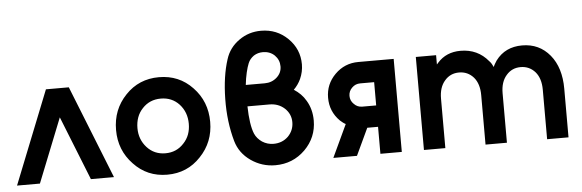

<svg xmlns="http://www.w3.org/2000/svg" viewBox="-47 -864 3117 1028"><g transform="rotate(-5 1511.0 -350.0)"><path d="M8 0 207 -500H330L529 0H405L268 -344L131 0Z M815 -512Q707 -512 635 -436Q562 -360 562 -250Q562 -141 635 -65Q707 12 815 12Q923 12 995 -65Q1068 -141 1068 -250Q1068 -360 995 -436Q923 -512 815 -512ZM815 -397Q875 -397 914 -355Q953 -312 953 -250Q953 -219 943.5 -193Q934 -167 914 -146Q875 -103 815 -103Q755 -103 716 -146Q677 -189 677 -250Q677 -281 686.5 -307.5Q696 -334 716 -355Q755 -397 815 -397Z M1381 -712Q1315 -712 1263 -675Q1209 -637 1190 -576Q1161 -487 1159 -365Q1158 -303 1165 -246Q1172 -189 1187 -136Q1206 -70 1265 -29Q1324 12 1396 12Q1490 12 1556 -53Q1621 -118 1621 -209Q1621 -269 1593 -316Q1581 -337 1565 -353Q1549 -369 1529 -382Q1541 -394 1550.5 -407.5Q1560 -421 1567 -436Q1584 -474 1584 -514Q1584 -596 1525 -654Q1466 -712 1381 -712ZM1381 -597Q1419 -597 1444 -573Q1469 -548 1469 -513Q1469 -478 1442 -454Q1415 -430 1377 -430H1275Q1279 -466 1286 -496Q1293 -526 1301 -545Q1306 -557 1313.5 -566Q1321 -575 1332 -583Q1354 -597 1381 -597ZM1274 -315H1392Q1440 -315 1473 -285Q1506 -254 1506 -210Q1506 -166 1475 -134Q1443 -103 1396 -103Q1363 -103 1335 -121Q1322 -130 1312 -141.5Q1302 -153 1296 -167Q1286 -191 1280.5 -228.5Q1275 -266 1274 -315Z M1790 -175 1708 0H1835L1903 -145Q1904 -145 1905.5 -145Q1907 -145 1908 -145H1961V0H2076V-500H1886Q1812 -500 1760 -448Q1708 -396 1708 -323Q1708 -249 1760 -197Q1768 -190 1775 -184.5Q1782 -179 1790 -175ZM1961 -385V-260H1886Q1860 -260 1842 -279Q1823 -297 1823 -323Q1823 -349 1842 -367Q1860 -385 1886 -385Z M2972 0V-262Q2972 -318 2958 -363.5Q2944 -409 2916 -443Q2859 -512 2767 -512Q2676 -512 2625 -444Q2620 -436 2615 -428Q2610 -420 2606 -410Q2602 -419 2597 -427.5Q2592 -436 2585 -443Q2528 -512 2436 -512Q2359 -512 2312 -459Q2311 -457 2308.5 -455Q2306 -453 2304 -450V-500H2195V0H2310V-266Q2310 -327 2341 -362Q2371 -397 2418 -397Q2465 -397 2496 -362Q2526 -327 2526 -266V0H2641V-266Q2641 -327 2672 -362Q2702 -397 2749 -397Q2796 -397 2827 -362Q2857 -327 2857 -266V0Z"/></g></svg>

Font: Unageo
Style: SemiBold
Weight: 600
Designer: Richard Sepsi
Foundry: Richard Sepsi
Version: Version 2.000